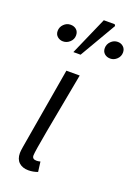

<svg xmlns="http://www.w3.org/2000/svg" viewBox="-159 -902 693 976"><g transform="rotate(20 187.0 -414.0)"><path d="M56 -58Q56 -69 60 -93L135 -532H207L199 -489Q169 -330 147 -209.5Q125 -89 125 -70Q125 -50 148 -50Q159 -50 169 -53L176 1Q151 10 126 10Q94 10 75 -7.5Q56 -25 56 -58ZM24 -707Q24 -728 39.5 -743.5Q55 -759 76 -759Q95 -759 107.5 -748Q120 -737 120 -717Q120 -696 104 -681Q88 -666 67 -666Q50 -666 37 -677Q24 -688 24 -707ZM279 -707Q279 -728 294.5 -743.5Q310 -759 331 -759Q349 -759 361.5 -747.5Q374 -736 374 -717Q374 -696 358.5 -681Q343 -666 323 -666Q304 -666 291.5 -677Q279 -688 279 -707ZM226 -838H285L290 -830L175 -633H136Z"/></g></svg>

Font: Nebula Sans Book
Style: Regular
Weight: 400
Italic angle: -9°
Designer: Paul D. Hunt for Adobe (as Source Sans)
Foundry: Nebula Entertainment & Broadcasting LLC
Version: Version 1.010